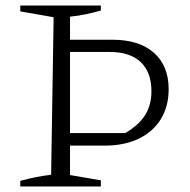

<svg xmlns="http://www.w3.org/2000/svg" viewBox="-20 -671 685 691"><path d="M53 0V-20Q82 -28 109.5 -33.5Q137 -39 164 -42L173 -609L53 -630V-651H343V-633Q318 -626 290 -620Q262 -614 232 -611V-41L343 -22V0ZM200 -147V-192H431Q481 -222 503 -258Q525 -294 525 -342Q525 -411 486.5 -447.5Q448 -484 375 -484H200V-528H385Q481 -528 534 -481Q587 -434 587 -350Q587 -288 559 -242.5Q531 -197 479.5 -172Q428 -147 358 -147Z"/></svg>

Font: Piazzolla Thin ExtraLight
Style: Regular
Weight: 250
Version: Version 2.005